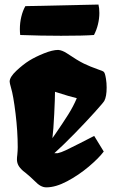

<svg xmlns="http://www.w3.org/2000/svg" viewBox="-20 -805 503 835"><path d="M230.5 -138.7Q245.1 -141.6 266.8 -151.9Q288.6 -162.1 327.6 -182.1Q357.9 -198.2 389.6 -213.9L431.2 -146Q409.7 -117.2 366 -80.3Q322.3 -43.5 272.2 -16.8Q222.2 9.8 181.6 9.8Q168.9 9.8 156.7 3.2Q144.5 -3.4 129.9 -18.6Q117.2 -31.2 110.8 -36.6Q100.6 -45.9 91.6 -53Q82.5 -60.1 80.1 -62Q64.9 -75.7 59.3 -87.2Q53.7 -98.6 53.7 -111.8Q53.7 -120.6 55.2 -131.3Q57.1 -149.9 57.1 -165Q57.1 -233.4 47.6 -311.5Q38.1 -389.6 27.8 -423.8Q22 -443.8 22 -450.2Q22 -469.7 51 -497.1Q80.1 -524.4 107.4 -541.5Q134.3 -558.1 171.4 -573Q208.5 -587.9 232.9 -587.9Q250 -586.9 271 -573.2Q317.9 -541.5 344.5 -528.6Q371.1 -515.6 409.7 -502L423.3 -497.1Q429.2 -494.6 431.6 -492.2Q434.1 -489.7 436.3 -483.2Q438.5 -476.6 440.9 -461.9Q443.8 -444.3 443.8 -424.3Q443.8 -385.3 433.6 -366.2Q429.2 -358.4 391.6 -316.7Q354 -274.9 305.2 -224.9Q256.3 -174.8 216.3 -138.7ZM219.2 -405.8Q219.2 -378.9 215.8 -308.6Q212.4 -238.3 208 -205.1L207.5 -203.6L221.2 -223.1Q253.4 -270 276.1 -305.9Q298.8 -341.8 314 -377.9Q287.6 -383.8 219.2 -405.8ZM408.2 -785.2Q412.1 -770 412.1 -748.5Q412.1 -724.6 406.2 -700Q400.4 -675.3 388.7 -652.8Q343.3 -649.4 245.6 -649.4Q158.7 -649.4 67.9 -652.8Q66.4 -665.5 66.4 -678.2Q66.4 -706.5 72.8 -732.7Q79.1 -758.8 90.3 -778.3Z"/></svg>

Font: Fruktur
Style: Regular
Weight: 400
Designer: Viktoriya Grabowska
Foundry: Viktoriya Grabowska
Version: Version 1.004; ttfautohint (v1.4.1)